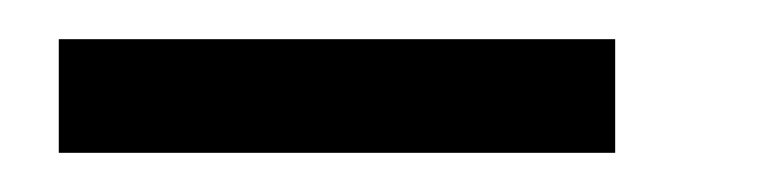

<svg xmlns="http://www.w3.org/2000/svg" viewBox="-20 -286 393 98"><path d="M10 -208V-266H294V-208Z"/></svg>

Font: Coval
Style: Light
Weight: 300
Foundry: Context Ltd
Version: Version 001.000